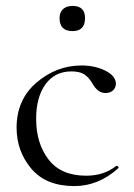

<svg xmlns="http://www.w3.org/2000/svg" viewBox="-20 -616 451 648"><path d="M225 -511Q181 -511 181 -555Q181 -574 192.5 -585Q204 -596 225 -596Q267 -596 267 -555Q267 -511 225 -511ZM231 12Q135 12 85.5 -47Q36 -106 36 -185Q36 -280 103.5 -337.5Q171 -395 255 -395Q300 -395 334.5 -378Q369 -361 371 -336Q372 -322 362.5 -312Q353 -302 336 -302Q310 -302 292 -334Q280 -355 264.5 -365Q249 -375 221 -375Q165 -375 133.5 -331.5Q102 -288 102 -215Q102 -132 144 -77.5Q186 -23 271 -23Q331 -23 372 -56Q374 -57 376.5 -55.5Q379 -54 380 -52Q381 -50 379 -48Q312 12 231 12Z"/></svg>

Font: Cormorant
Style: Regular
Weight: 400
Designer: Christian Thalmann (Catharsis Fonts)
Version: Version 1.000;PS 001.000;hotconv 1.0.70;makeotf.lib2.5.58329